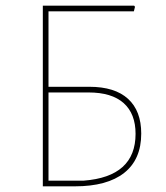

<svg xmlns="http://www.w3.org/2000/svg" viewBox="-20 -657 584 677"><path d="M131 0V-637H453L456 -633L452 -617H151V-351H295Q385 -351 431.5 -308.5Q478 -266 478 -186Q478 -95 418 -47.5Q358 0 244 0ZM292 -331H151V-20H275Q458 -34 458 -185Q458 -256 416 -293.5Q374 -331 292 -331Z"/></svg>

Font: Alegreya Sans SC Thin
Style: Regular
Weight: 100
Designer: Juan Pablo del Peral
Foundry: Huerta Tipografica
Version: Version 2.007